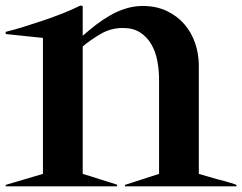

<svg xmlns="http://www.w3.org/2000/svg" viewBox="-20 -656 852 676"><path d="M420 -5 540 -43.8V-376.2Q540 -410 533.8 -442.5Q527.5 -475 512.5 -500.6Q497.5 -526.2 473.1 -541.9Q448.8 -557.5 412.5 -557.5Q371.2 -557.5 336.2 -537.5Q301.2 -517.5 271.2 -492.5V-43.8Q305 -33.8 331.2 -25Q353.8 -17.5 373.1 -11.9Q392.5 -6.2 392.5 -5V0H0V-5L131.2 -43.8V-522.5L0 -536.2V-543.8Q30 -551.2 64.4 -561.9Q98.8 -572.5 133.8 -584.4Q168.8 -596.2 201.9 -609.4Q235 -622.5 262.5 -636.2L271.2 -635V-530Q293.8 -550 318.1 -568.8Q342.5 -587.5 368.8 -602.5Q395 -617.5 423.8 -626.2Q452.5 -635 482.5 -635Q530 -635 566.9 -617.5Q603.8 -600 628.8 -571.2Q653.8 -542.5 666.9 -504.4Q680 -466.2 680 -425V-43.8Q716.2 -33.8 745 -25Q770 -18.8 790.6 -12.5Q811.2 -6.2 812.5 -5V0H420Z"/></svg>

Font: Equateur
Style: Regular
Weight: 400
Designer: Ange Degheest & Eugénie Bidaut
Foundry: Velvetyne Type Foundry
Version: Version 1.000;FEAKit 1.0